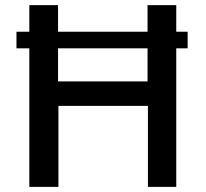

<svg xmlns="http://www.w3.org/2000/svg" viewBox="-20 -731 804 751"><path d="M713.9 -542V-606.9H44.4V-542ZM208.5 0V-316.9H558.6V0H669.4V-710.9H557.1V-412.6H207V-710.9H94.7V0Z"/></svg>

Font: Ride SemiBold
Style: Regular
Weight: 600
Version: Version 3.000